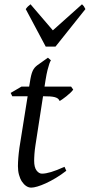

<svg xmlns="http://www.w3.org/2000/svg" viewBox="-20 -838 411 878"><path d="M283.2 -57.1Q259.3 -38.6 235.4 -24.2Q211.4 -9.8 189.9 0Q168.5 9.8 151.1 14.9Q133.8 20 123 20Q110.8 20 99.9 12.7Q88.9 5.4 80.3 -7.6Q71.8 -20.5 66.9 -38.6Q62 -56.6 62 -78.1Q62 -87.4 62.5 -96.7Q63 -106 63.7 -116Q64.5 -126 65.7 -137.2Q66.9 -148.4 68.8 -162.1L106.4 -397.9H36.1L28.8 -413.1L78.1 -441.9H113.3L116.2 -459Q119.1 -479 122.3 -492.2Q125.5 -505.4 129.6 -514.2Q133.8 -522.9 138.7 -528.6Q143.6 -534.2 149.9 -539.1L199.2 -574.2L212.9 -562Q209.5 -557.6 205.6 -546.4Q202.1 -536.6 197.5 -518.6Q192.9 -500.5 188 -470.2L183.6 -441.9H305.2L314.9 -428.2Q310.1 -421.4 301.5 -413.3Q293 -405.3 283.7 -397.9Q274.4 -390.6 265.9 -384.5Q257.3 -378.4 252.9 -376Q250 -382.8 244.9 -387Q239.7 -391.1 231 -393.6Q222.2 -396 209.2 -397Q196.3 -397.9 178.2 -397.9H176.8L142.1 -173.8Q140.6 -164.6 139.4 -154.1Q138.2 -143.6 137.5 -134Q136.7 -124.5 136.5 -116.2Q136.2 -107.9 136.2 -103Q136.2 -72.8 147.2 -58.3Q158.2 -43.9 171.9 -43.9Q189 -43.9 213.6 -51.3Q238.3 -58.6 274.9 -75.2ZM233.9 -625H189L97.7 -796.4Q104.5 -805.7 108.4 -809.1Q112.3 -812.5 119.6 -818.4L221.7 -699.2L355 -818.4Q360.8 -813 363.5 -809.3Q366.2 -805.7 370.6 -796.4Z"/></svg>

Font: Gentium Plus APac
Style: Italic
Weight: 400
Italic angle: -8°
Designer: J. Victor Gaultney, Annie Olsen, Iska Routamaa, Becca Hirsbrunner
Foundry: SIL International
Version: Version 5.000